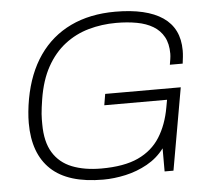

<svg xmlns="http://www.w3.org/2000/svg" viewBox="-51 -753 900 820"><g transform="rotate(-5 399.0 -343.0)"><path d="M359 12Q209 12 136 -56.5Q63 -125 63 -256Q63 -279 65.5 -305Q68 -331 73 -359Q93 -468 145.5 -543.5Q198 -619 280.5 -658.5Q363 -698 472 -698Q539 -698 590 -686Q641 -674 675.5 -650.5Q710 -627 727.5 -591.5Q745 -556 745 -508Q745 -495 743.5 -481Q742 -467 740 -452H685Q687 -463 689 -476Q691 -489 691 -499Q691 -542 675 -571Q659 -600 630 -617.5Q601 -635 560.5 -642.5Q520 -650 472 -650Q410 -650 353.5 -634Q297 -618 251 -582.5Q205 -547 173.5 -490.5Q142 -434 129 -353Q126 -334 124 -318.5Q122 -303 121 -290.5Q120 -278 120 -267.5Q120 -257 120 -247Q120 -171 148.5 -124.5Q177 -78 230 -57Q283 -36 355 -36Q453 -36 513.5 -64Q574 -92 607.5 -145Q641 -198 654 -271L660 -304H391L399 -352H723L661 0H623V-99Q593 -59 549 -34.5Q505 -10 455.5 1Q406 12 359 12Z"/></g></svg>

Font: Archivo SemiBold Thin
Style: Italic
Weight: 250
Italic angle: -10°
Version: Version 2.001